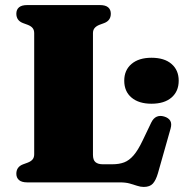

<svg xmlns="http://www.w3.org/2000/svg" viewBox="-20 -720 726 758"><path d="M391.5 -629 372.5 -622Q360 -617 353.5 -609.2Q347 -601.5 347 -589V-109Q347 -88 357 -79.8Q367 -71.5 385.5 -71.5H424Q450.5 -71.5 470.2 -79Q490 -86.5 507.5 -106.8Q525 -127 543.5 -166L577 -236Q585.5 -253.5 598.5 -259.2Q611.5 -265 628 -260Q645 -255 652 -243.5Q659 -232 653.5 -212.5L603.5 -36Q595.5 -8.5 583.5 4.8Q571.5 18 547.5 18Q534.5 18 521.5 13.5Q508.5 9 492.2 4.5Q476 0 453 0H87.5Q65.5 0 55 -9.2Q44.5 -18.5 44.5 -34Q44.5 -61 70.5 -71L89.5 -78Q102.5 -83 108.8 -90.8Q115 -98.5 115 -111V-589Q115 -601.5 108.8 -609.2Q102.5 -617 89.5 -622L70.5 -629Q44.5 -639 44.5 -666Q44.5 -682 55 -691Q65.5 -700 87.5 -700H374.5Q396.5 -700 407 -691Q417.5 -682 417.5 -666Q417.5 -639 391.5 -629ZM578 -310.5Q528 -310.5 499.2 -334.8Q470.5 -359 470.5 -401.5Q470.5 -443 499.2 -467.5Q528 -492 578 -492Q629 -492 657.2 -467.5Q685.5 -443 685.5 -401.5Q685.5 -359.5 657.2 -335Q629 -310.5 578 -310.5Z"/></svg>

Font: Fraunces
Style: Regular
Weight: 900
Version: Version 1.000;[b76b70a41]